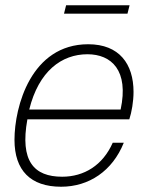

<svg xmlns="http://www.w3.org/2000/svg" viewBox="-20 -695 561 729"><path d="M315 -527C98 -527 35 -290 35 -164C35 -48 96 14 212 14C318 14 407 -46 450 -153H408C370 -67 299 -24 216 -24C109 -24 55 -83 84 -242H471C480 -269 487 -310 487 -346C487 -452 433 -527 315 -527ZM91 -279C127 -425 214 -489 312 -489C403 -489 470 -428 438 -279ZM223 -643H464L472 -675H231Z"/></svg>

Font: Nacelle UltraLight
Style: Italic
Weight: 200
Italic angle: -12°
Designer: Sora Sagano
Foundry: Sora Sagano
Version: Version 1.000;FEAKit 1.0